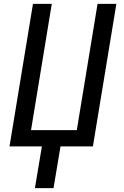

<svg xmlns="http://www.w3.org/2000/svg" viewBox="-20 -755 640 990"><path d="M160 215 196 0H29L150 -735H247L140 -84H376L483 -735H580L459 0H292L256 215Z"/></svg>

Font: Iosevka Custom Medium Oblique
Style: Regular
Weight: 500
Italic angle: -9°
Designer: Belleve Invis
Foundry: Belleve Invis
Version: Version 27.0.1